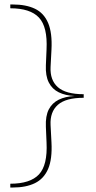

<svg xmlns="http://www.w3.org/2000/svg" viewBox="-20 -722 429 858"><path d="M26 -685V-702H37Q96 -702 136 -683Q176 -664 195 -619.5Q214 -575 210 -500L206 -423Q203 -364 238.5 -332.5Q274 -301 354 -301V-293H314Q272 -295 242.5 -309.5Q213 -324 198 -353.5Q183 -383 185 -430L188 -501Q193 -602 154 -643.5Q115 -685 26 -685ZM37 116H26V99Q115 99 154 57.5Q193 16 188 -85L185 -156Q183 -204 198 -233Q213 -262 242.5 -276.5Q272 -291 314 -293H354V-285Q274 -285 238.5 -253.5Q203 -222 206 -163L210 -86Q214 -11 195 33Q176 77 136 96.5Q96 116 37 116Z"/></svg>

Font: Montagu Slab 144pt Thin
Style: Regular
Weight: 250
Version: Version 1.000